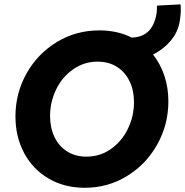

<svg xmlns="http://www.w3.org/2000/svg" viewBox="-20 -870 865 897"><path d="M52.2 -326.2Q52.2 -434.1 103.8 -526.4Q155.3 -618.7 245.1 -673.3Q335 -728 443.8 -728Q529.3 -728 595.7 -694.3Q644 -696.3 671.9 -722.4Q699.7 -748.5 710 -799.3Q713.4 -813 713.4 -843.8L823.2 -849.6Q824.7 -838.9 824.7 -826.2Q824.7 -796.9 818.4 -763.7Q809.1 -716.3 775.6 -677.5Q742.2 -638.7 694.8 -615.2Q729.5 -571.8 748 -515.9Q766.6 -460 766.6 -396.5Q766.6 -288.1 714.8 -195.3Q663.1 -102.5 573.5 -47.6Q483.9 7.3 376 7.3Q280.8 7.3 207 -35.9Q133.3 -79.1 92.8 -155Q52.2 -231 52.2 -326.2ZM606 -392.6Q606 -447.3 585.4 -490.2Q564.9 -533.2 526.6 -557.6Q488.3 -582 436 -582Q372.6 -582 321.5 -546.1Q270.5 -510.3 242.2 -451.9Q213.9 -393.6 213.9 -328.1Q213.9 -273.4 234.4 -230.2Q254.9 -187 293.5 -162.6Q332 -138.2 383.8 -138.2Q447.8 -138.2 498.5 -174.1Q549.3 -210 577.6 -268.6Q606 -327.1 606 -392.6Z"/></svg>

Font: Reddit Sans Fudge ExBold Italic
Style: Regular
Weight: 800
Italic angle: -11.25°
Designer: Stephen Hutchings
Version: Version 1.013